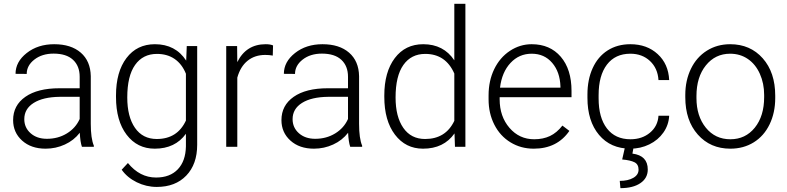

<svg xmlns="http://www.w3.org/2000/svg" viewBox="-20 -770 4130 1007"><path d="M409.7 0Q400.9 -24.9 398.4 -73.7Q367.7 -33.7 320.1 -12Q272.5 9.8 219.2 9.8Q143.1 9.8 95.9 -32.7Q48.8 -75.2 48.8 -140.1Q48.8 -217.3 113 -262.2Q177.2 -307.1 292 -307.1H397.9V-367.2Q397.9 -423.8 363 -456.3Q328.1 -488.8 261.2 -488.8Q200.2 -488.8 160.2 -457.5Q120.1 -426.3 120.1 -382.3L61.5 -382.8Q61.5 -445.8 120.1 -491.9Q178.7 -538.1 264.2 -538.1Q352.5 -538.1 403.6 -493.9Q454.6 -449.7 456.1 -370.6V-120.6Q456.1 -43.9 472.2 -5.9V0ZM226.1 -42Q284.7 -42 330.8 -70.3Q377 -98.6 397.9 -146V-262.2H293.5Q206.1 -261.2 156.7 -230.2Q107.4 -199.2 107.4 -145Q107.4 -100.6 140.4 -71.3Q173.3 -42 226.1 -42Z M588.4 -269Q588.4 -393.1 643.3 -465.6Q698.2 -538.1 792.5 -538.1Q900.4 -538.1 956.5 -452.1L959.5 -528.3H1014.2V-10.7Q1014.2 91.3 957 150.9Q899.9 210.4 802.2 210.4Q747.1 210.4 697 185.8Q647 161.1 618.2 120.1L650.9 85Q712.9 161.1 798.3 161.1Q871.6 161.1 912.6 117.9Q953.6 74.7 955.1 -2V-68.4Q898.9 9.8 791.5 9.8Q699.7 9.8 644 -63.5Q588.4 -136.7 588.4 -261.2ZM647.5 -258.8Q647.5 -157.7 688 -99.4Q728.5 -41 802.2 -41Q910.2 -41 955.1 -137.7V-383.3Q934.6 -434.1 896 -460.7Q857.4 -487.3 803.2 -487.3Q729.5 -487.3 688.5 -429.4Q647.5 -371.6 647.5 -258.8Z M1410.6 -478.5Q1392.1 -481.9 1371.1 -481.9Q1316.4 -481.9 1278.6 -451.4Q1240.7 -420.9 1224.6 -362.8V0H1166.5V-528.3H1223.6L1224.6 -444.3Q1271 -538.1 1373.5 -538.1Q1397.9 -538.1 1412.1 -531.7Z M1816.9 0Q1808.1 -24.9 1805.7 -73.7Q1774.9 -33.7 1727.3 -12Q1679.7 9.8 1626.5 9.8Q1550.3 9.8 1503.2 -32.7Q1456.1 -75.2 1456.1 -140.1Q1456.1 -217.3 1520.3 -262.2Q1584.5 -307.1 1699.2 -307.1H1805.2V-367.2Q1805.2 -423.8 1770.3 -456.3Q1735.4 -488.8 1668.5 -488.8Q1607.4 -488.8 1567.4 -457.5Q1527.3 -426.3 1527.3 -382.3L1468.8 -382.8Q1468.8 -445.8 1527.3 -491.9Q1585.9 -538.1 1671.4 -538.1Q1759.8 -538.1 1810.8 -493.9Q1861.8 -449.7 1863.3 -370.6V-120.6Q1863.3 -43.9 1879.4 -5.9V0ZM1633.3 -42Q1691.9 -42 1738 -70.3Q1784.2 -98.6 1805.2 -146V-262.2H1700.7Q1613.3 -261.2 1564 -230.2Q1514.6 -199.2 1514.6 -145Q1514.6 -100.6 1547.6 -71.3Q1580.6 -42 1633.3 -42Z M1995.6 -269Q1995.6 -392.1 2050.5 -465.1Q2105.5 -538.1 2199.7 -538.1Q2306.6 -538.1 2362.8 -453.6V-750H2420.9V0H2366.2L2363.8 -70.3Q2307.6 9.8 2198.7 9.8Q2107.4 9.8 2051.5 -63.7Q1995.6 -137.2 1995.6 -262.2ZM2054.7 -258.8Q2054.7 -157.7 2095.2 -99.4Q2135.7 -41 2209.5 -41Q2317.4 -41 2362.8 -136.2V-384.3Q2317.4 -487.3 2210.4 -487.3Q2136.7 -487.3 2095.7 -429.4Q2054.7 -371.6 2054.7 -258.8Z M2779.3 9.8Q2711.9 9.8 2657.5 -23.4Q2603 -56.6 2572.8 -116Q2542.5 -175.3 2542.5 -249V-270Q2542.5 -346.2 2572 -407.2Q2601.6 -468.3 2654.3 -503.2Q2707 -538.1 2768.6 -538.1Q2864.7 -538.1 2921.1 -472.4Q2977.5 -406.7 2977.5 -293V-260.3H2600.6V-249Q2600.6 -159.2 2652.1 -99.4Q2703.6 -39.6 2781.7 -39.6Q2828.6 -39.6 2864.5 -56.6Q2900.4 -73.7 2929.7 -111.3L2966.3 -83.5Q2901.9 9.8 2779.3 9.8ZM2768.6 -488.3Q2702.6 -488.3 2657.5 -439.9Q2612.3 -391.6 2602.5 -310.1H2919.4V-316.4Q2917 -392.6 2876 -440.4Q2835 -488.3 2768.6 -488.3Z M3286.6 -39.6Q3347.7 -39.6 3388.9 -74Q3430.2 -108.4 3433.6 -163.1H3489.7Q3487.3 -114.7 3459.5 -75Q3431.6 -35.2 3385.5 -12.7Q3339.4 9.8 3286.6 9.8Q3182.6 9.8 3121.8 -62.5Q3061 -134.8 3061 -256.8V-274.4Q3061 -352.5 3088.4 -412.6Q3115.7 -472.7 3166.7 -505.4Q3217.8 -538.1 3286.1 -538.1Q3373 -538.1 3429.4 -486.3Q3485.8 -434.6 3489.7 -350.1H3433.6Q3429.7 -412.1 3388.9 -450.2Q3348.1 -488.3 3286.1 -488.3Q3207 -488.3 3163.3 -431.2Q3119.6 -374 3119.6 -271V-253.9Q3119.6 -152.8 3163.3 -96.2Q3207 -39.6 3286.6 -39.6ZM3302.7 4.4 3296.9 35.6Q3377.4 45.9 3377.4 119.1Q3377.4 164.1 3338.9 190.4Q3300.3 216.8 3233.9 216.8L3230.5 178.7Q3273.9 178.7 3301.5 162.8Q3329.1 147 3329.1 120.1Q3329.1 91.8 3307.9 81.1Q3286.6 70.3 3243.2 66.4L3257.3 4.4Z M3574.2 -272Q3574.2 -348.1 3603.8 -409.2Q3633.3 -470.2 3687.3 -504.2Q3741.2 -538.1 3809.6 -538.1Q3915 -538.1 3980.5 -464.1Q4045.9 -390.1 4045.9 -268.1V-255.9Q4045.9 -179.2 4016.4 -117.9Q3986.8 -56.6 3933.1 -23.4Q3879.4 9.8 3810.5 9.8Q3705.6 9.8 3639.9 -64.2Q3574.2 -138.2 3574.2 -260.3ZM3632.8 -255.9Q3632.8 -161.1 3681.9 -100.3Q3731 -39.6 3810.5 -39.6Q3889.6 -39.6 3938.7 -100.3Q3987.8 -161.1 3987.8 -260.7V-272Q3987.8 -332.5 3965.3 -382.8Q3942.9 -433.1 3902.3 -460.7Q3861.8 -488.3 3809.6 -488.3Q3731.4 -488.3 3682.1 -427Q3632.8 -365.7 3632.8 -266.6Z"/></svg>

Font: SteelSelectRoboto
Style: Regular
Weight: 300
Designer: Google
Version: Version 2.137; 2017